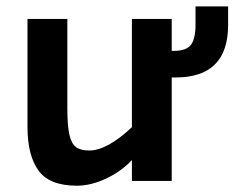

<svg xmlns="http://www.w3.org/2000/svg" viewBox="-20 -572 741 607"><path d="M397 0V-65.9Q363.8 -30.3 315.7 -7.6Q267.6 15.1 223.1 15.1Q136.2 15.1 101.6 -33Q66.9 -81.1 66.9 -169.9V-512.2H192.9V-230Q192.9 -175.8 199.2 -147Q205.6 -118.2 220 -107.2Q234.4 -96.2 262.2 -96.2Q318.4 -96.2 397 -169.9V-512.2H522.9V-411.1H528.8Q569.8 -411.1 584 -430.7Q598.1 -450.2 598.1 -493.2V-551.8H701.2V-493.2Q701.2 -327.1 535.2 -327.1H522.9V0Z"/></svg>

Font: Clear Sans
Style: Bold
Weight: 700
Foundry: Intel Corporation
Version: Version 1.00